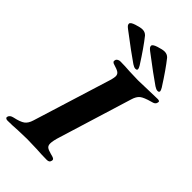

<svg xmlns="http://www.w3.org/2000/svg" viewBox="-300 -949 1038 1038"><g transform="rotate(45 219.5 -429.5)"><path d="M-41 -11Q-37 -27 -14 -32Q28 -41 46 -54Q64 -67 73 -97L214 -551Q219 -571 219 -580Q219 -595 208 -603Q197 -611 169 -619Q149 -624 155 -640Q156 -646 163.5 -650.5Q171 -655 179 -655Q216 -655 253 -652Q301 -650 320 -650Q339 -650 389 -652Q443 -654 467 -654Q485 -654 480 -640Q478 -631 471.5 -626.5Q465 -622 452 -619Q408 -607 391.5 -594Q375 -581 366 -550L238 -134Q225 -94 225 -73Q225 -57 234 -49.5Q243 -42 266 -36Q288 -31 294 -26Q300 -21 297 -12Q294 3 275 3Q238 3 194 0Q138 -2 120 -2Q100 -2 50 0Q11 3 -26 3Q-34 3 -38.5 -1Q-43 -5 -41 -11ZM277 -692V-694Q277 -699 269 -713Q215 -798 175 -848Q162 -862 142 -862Q127 -862 97.5 -852.5Q68 -843 68 -832Q68 -825 72 -820Q76 -815 85 -808Q190 -728 240 -694Q255 -684 265 -684Q277 -684 277 -692ZM446 -692V-694Q446 -699 438 -713Q384 -798 344 -848Q331 -862 311 -862Q296 -862 266.5 -852.5Q237 -843 237 -832Q237 -825 241 -820Q245 -815 254 -808Q359 -728 409 -694Q424 -684 434 -684Q446 -684 446 -692Z"/></g></svg>

Font: EB Garamond
Style: Bold Italic
Weight: 700
Italic angle: -17.2°
Designer: Georg Duffner and Octavio Pardo
Foundry: Georg Duffner
Version: Version 1.000